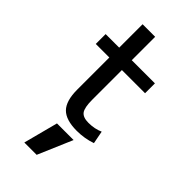

<svg xmlns="http://www.w3.org/2000/svg" viewBox="-292 -761 1102 1102"><g transform="rotate(45 259.5 -210.0)"><path d="M157 270 212 60H347L257 270ZM259 -500H447V-420H259V-180Q259 -115 276 -92.5Q293 -70 337 -70Q387 -70 427 -88L442 -10Q385 10 322 10Q234 10 195.5 -29Q157 -68 157 -160V-420H47V-500H157V-690H259Z"/></g></svg>

Font: Mplus 1p Medium
Style: Regular
Weight: 500
Version: Version 1.061